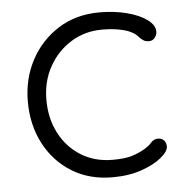

<svg xmlns="http://www.w3.org/2000/svg" viewBox="-44 -565 602 618"><g transform="rotate(-5 257.0 -256.0)"><path d="M299.5 -522.5Q347.5 -522.5 387.8 -512Q428 -501.5 452.2 -483.8Q476.5 -466 476.5 -445Q476.5 -434.8 469.4 -425.5Q462.2 -416.2 450.5 -416.2Q438.2 -416.2 430.8 -421.9Q423.2 -427.5 416 -435.6Q408.8 -443.8 394.8 -450.5Q381.8 -457.2 357.5 -461.9Q333.2 -466.5 303 -466.5Q246.8 -466.5 201.9 -438.5Q157 -410.5 130.9 -363.2Q104.8 -316 104.8 -256.5Q104.8 -196.5 129.5 -148.9Q154.2 -101.2 198.5 -73.6Q242.8 -46 301.2 -46Q341.2 -46 363.4 -53.1Q385.5 -60.2 401.2 -69.2Q420.5 -80.2 429.2 -90.8Q438 -101.2 451.8 -101.2Q464.2 -101.2 471.1 -93.4Q478 -85.5 478 -73.5Q478 -58.2 454.5 -38.5Q431 -18.8 390 -4.4Q349 10 295.2 10Q220.8 10 164.2 -25Q107.8 -60 76.2 -120.4Q44.8 -180.8 44.8 -256.5Q44.8 -329.5 76.8 -389.8Q108.8 -450 166 -486.2Q223.2 -522.5 299.5 -522.5Z"/></g></svg>

Font: Quicksand Variable Light
Style: Regular
Weight: 300
Designer: Andrew Paglinawan
Foundry: Andrew Paglinawan
Version: Version 3.004